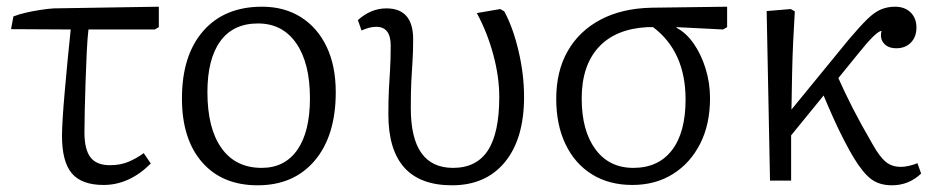

<svg xmlns="http://www.w3.org/2000/svg" viewBox="-20 -539 2806 573"><path d="M289 13Q224 13 194.5 -21.5Q165 -56 165 -134Q165 -151 167 -185Q169 -219 173 -263.5Q177 -308 181.5 -356.5Q186 -405 191 -451L13 -452L20 -490Q35 -496 56.5 -501Q78 -506 101 -509.5Q124 -513 140 -514L454 -519V-458L442 -451H244Q241 -426 239 -385.5Q237 -345 235.5 -299.5Q234 -254 233 -212.5Q232 -171 232 -144Q232 -93 250 -69.5Q268 -46 308 -46Q339 -46 363 -56Q387 -66 409 -82L430 -51Q366 13 289 13Z M749 14Q643 14 583 -55Q523 -124 523 -245Q523 -374 586.5 -446.5Q650 -519 762 -519Q829 -519 878.5 -487.5Q928 -456 955 -399Q982 -342 982 -264Q982 -134 919.5 -60Q857 14 749 14ZM761 -38Q830 -38 867.5 -92Q905 -146 905 -246Q905 -351 864 -410Q823 -469 750 -469Q676 -469 637.5 -416Q599 -363 599 -264Q599 -156 641 -97Q683 -38 761 -38Z M1329 14Q1139 14 1139 -198Q1139 -239 1140.5 -269Q1142 -299 1144 -330Q1146 -361 1146 -403Q1146 -459 1103 -459Q1083 -459 1059 -448L1048 -479Q1087 -514 1133 -514Q1213 -514 1213 -422Q1213 -383 1211 -355Q1209 -327 1207.5 -296Q1206 -265 1206 -216Q1206 -38 1332 -38Q1402 -38 1436 -90Q1470 -142 1470 -250Q1470 -310 1452 -376.5Q1434 -443 1403 -500L1473 -512L1485 -505Q1511 -457 1527.5 -387Q1544 -317 1544 -250Q1544 -125 1487 -55.5Q1430 14 1329 14Z M1867 13Q1798 13 1747 -18.5Q1696 -50 1668 -108Q1640 -166 1640 -244Q1640 -327 1674.5 -387Q1709 -447 1772.5 -480.5Q1836 -514 1924 -516L2150 -519V-458L2138 -451L1999 -458V-456Q2028 -441 2050.5 -408.5Q2073 -376 2086 -333.5Q2099 -291 2099 -246Q2099 -168 2069.5 -110Q2040 -52 1988 -19.5Q1936 13 1867 13ZM1870 -38Q1945 -38 1985.5 -91Q2026 -144 2026 -242Q2026 -385 1929 -458H1912Q1817 -453 1766.5 -398Q1716 -343 1716 -245Q1716 -149 1757 -93.5Q1798 -38 1870 -38Z M2642 14Q2605 14 2580.5 -4Q2556 -22 2528 -68Q2517 -86 2500 -118.5Q2483 -151 2466.5 -188Q2450 -225 2438 -254L2341 -135V0H2278L2268 -506L2340 -512L2352 -505Q2349 -455 2347 -412Q2345 -369 2344 -322.5Q2343 -276 2342 -212L2513 -421Q2546 -460 2568 -481.5Q2590 -503 2609.5 -511Q2629 -519 2651 -519Q2680 -519 2697.5 -502Q2715 -485 2715 -457Q2715 -429 2698.5 -412Q2682 -395 2655 -395Q2630 -395 2617.5 -410Q2605 -425 2611 -447Q2594 -445 2543 -381L2482 -306Q2501 -263 2525 -216Q2549 -169 2585 -107Q2606 -70 2624 -55.5Q2642 -41 2669 -41Q2679 -41 2692.5 -44Q2706 -47 2718 -52L2729 -21Q2692 14 2642 14Z"/></svg>

Font: Literata 12pt Light
Style: Regular
Weight: 300
Designer: Latin by Veronika Burian and Jose Scaglione. Greek by Irene Vlachou. Cyrillic by Vera Evstafieva.
Foundry: TypeTogether
Version: Version 3.002